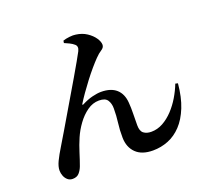

<svg xmlns="http://www.w3.org/2000/svg" viewBox="-137 -958 1273 1169"><g transform="rotate(-20 500.0 -373.0)"><path d="M377.5 -761.2 379.7 -775.9Q398 -782.4 422.4 -785Q446.7 -787.7 463.1 -784.8Q502.7 -779.6 532.4 -759.9Q562 -740.2 578.5 -715.8Q595 -691.3 595 -671.4Q595 -653.8 575.7 -641.6Q556.4 -629.5 535.5 -607.7Q516.4 -588.2 491.7 -559.4Q467.1 -530.6 442 -497.6Q416.9 -464.6 394.3 -432.5Q371.8 -400.4 356.5 -375.3Q354 -370.5 355.5 -369Q357 -367.4 361.8 -370Q398.2 -388.7 430.8 -396.7Q463.4 -404.7 487.3 -404.7Q551 -404.7 585.7 -373.8Q620.4 -343 624.8 -285.4Q627.7 -249.9 626.7 -214.5Q625.8 -179.1 625.8 -137.7Q625.8 -100 644.7 -85.7Q663.6 -71.3 693.6 -71.3Q733.4 -71.3 769.5 -91.2Q805.6 -111.2 836.3 -143.9Q867 -176.7 890.8 -216.6Q914.7 -256.5 930.2 -297.1L946.2 -293.5Q938.1 -205.4 912.6 -142.1Q887.1 -78.8 849.2 -38.7Q811.4 1.4 764.2 20.3Q717 39.2 664.5 39.2Q593.1 39.2 555.3 2.4Q517.5 -34.5 516 -96.4Q515.3 -147.6 521.1 -191.7Q526.9 -235.8 526.9 -283.9Q526.9 -315.5 512.6 -337.5Q498.3 -359.6 457.7 -359.6Q417.2 -359.6 381.4 -334.1Q345.6 -308.7 317.1 -269.5Q288.6 -230.4 270.6 -188.6Q252.2 -146.1 238.7 -102.3Q225.1 -58.5 212.2 -23.1Q204 -0.6 188.9 16.9Q173.8 34.5 145.8 34.5Q126.9 34.5 113.8 23.3Q100.6 12.2 93.7 -5.2Q86.8 -22.5 86.8 -40.4Q86.8 -66.3 102.7 -99.5Q118.7 -132.6 143.5 -172.8Q168.4 -213 195.6 -259.9Q215.8 -293.9 243.8 -341.7Q271.9 -389.6 302.7 -441.6Q333.6 -493.7 362.2 -542.6Q390.9 -591.5 412.2 -629.2Q433.5 -666.9 442.6 -684.2Q450 -699.1 448.5 -709.9Q447 -720.7 438.4 -727.7Q427 -737.9 409.2 -746.8Q391.5 -755.7 377.5 -761.2Z"/></g></svg>

Font: Noto Serif JP
Style: Regular
Weight: 200
Designer: Ryoko NISHIZUKA 西塚涼子 (kana & ideographs); Frank Grießhammer (Latin, Greek & Cyrillic); Wenlong ZHANG 张文龙 (bopomofo); San
Foundry: Adobe
Version: Version 2.001;hotconv 1.1.0;makeotfexe 2.6.0